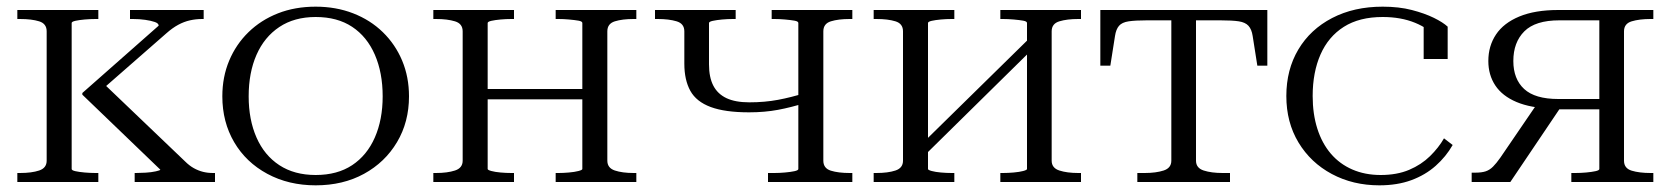

<svg xmlns="http://www.w3.org/2000/svg" viewBox="-20 -546 5012 576"><path d="M120 -64V-452Q120 -475 97.5 -482Q75 -489 40 -489H32V-516H275V-489H267Q251 -489 234 -487.5Q217 -486 206 -483.5Q195 -481 195 -477V-39Q195 -35 206 -32.5Q217 -30 234 -28.5Q251 -27 267 -27H275V0H32V-27H40Q75 -27 97.5 -34.5Q120 -42 120 -64ZM625 0H384V-27H388Q400 -27 417 -28Q434 -29 447.5 -32Q461 -35 461 -37L227 -262V-267L456 -469Q456 -476 444.5 -480Q433 -484 415.5 -486.5Q398 -489 379 -489H370V-516H591V-489H586Q568 -489 550 -485Q532 -481 514.5 -471.5Q497 -462 479 -446L279 -271L286 -300L535 -62Q548 -49 561.5 -41.5Q575 -34 589 -30.5Q603 -27 619 -27H625Z M1207 -257Q1207 -180 1171 -119.5Q1135 -59 1072 -24.5Q1009 10 927 10Q846 10 782 -24.5Q718 -59 682.5 -119.5Q647 -180 647 -257Q647 -315 667.5 -364Q688 -413 725.5 -449.5Q763 -486 814 -506Q865 -526 927 -526Q988 -526 1039.5 -506Q1091 -486 1128.5 -449.5Q1166 -413 1186.5 -364Q1207 -315 1207 -257ZM726 -257Q726 -187 749.5 -133.5Q773 -80 818 -50.5Q863 -21 927 -21Q992 -21 1036.5 -50.5Q1081 -80 1104.5 -133.5Q1128 -187 1128 -257Q1128 -328 1104.5 -382Q1081 -436 1036.5 -465.5Q992 -495 927 -495Q863 -495 818 -465Q773 -435 749.5 -381.5Q726 -328 726 -257Z M1368 -64V-452Q1368 -475 1345 -482Q1322 -489 1288 -489H1280V-516H1522V-489H1514Q1498 -489 1481.5 -487.5Q1465 -486 1454 -483.5Q1443 -481 1443 -477V-39Q1443 -36 1454 -33Q1465 -30 1481.5 -28.5Q1498 -27 1514 -27H1522V0H1280V-27H1288Q1322 -27 1345 -34.5Q1368 -42 1368 -64ZM1727 -39V-477Q1727 -482 1715.5 -484Q1704 -486 1687 -487.5Q1670 -489 1656 -489H1647V-516H1889V-489H1881Q1847 -489 1824.5 -482Q1802 -475 1802 -452V-64Q1802 -42 1824.5 -34.5Q1847 -27 1881 -27H1889V0H1647V-27H1656Q1670 -27 1687 -28.5Q1704 -30 1715.5 -33Q1727 -36 1727 -39ZM1410 -248V-279H1761V-248Z M2375 -39V-477Q2375 -482 2363.5 -484Q2352 -486 2335 -487.5Q2318 -489 2303 -489H2295V-516H2537V-489H2529Q2495 -489 2472.5 -482Q2450 -475 2450 -452V-64Q2450 -41 2472.5 -34Q2495 -27 2529 -27H2537V0H2284V-27H2303Q2318 -27 2335 -28.5Q2352 -30 2363.5 -32.5Q2375 -35 2375 -39ZM2033 -355V-452Q2033 -475 2010 -482Q1987 -489 1953 -489H1945V-516H2187V-489H2179Q2163 -489 2146.5 -487.5Q2130 -486 2118.5 -483.5Q2107 -481 2107 -477V-353Q2107 -314 2120 -289Q2133 -264 2159.5 -251.5Q2186 -239 2228 -239Q2274 -239 2314 -246.5Q2354 -254 2395 -267V-237Q2354 -224 2314 -216.5Q2274 -209 2227 -209Q2155 -209 2112 -225Q2069 -241 2051 -273.5Q2033 -306 2033 -355Z M2689 -64V-452Q2689 -475 2666.5 -482Q2644 -489 2609 -489H2601V-516H2843V-489H2835Q2819 -489 2802.5 -487.5Q2786 -486 2775 -483.5Q2764 -481 2764 -477V-39Q2764 -36 2775 -33Q2786 -30 2802.5 -28.5Q2819 -27 2835 -27H2843V0H2601V-27H2609Q2644 -27 2666.5 -34.5Q2689 -42 2689 -64ZM3061 -39V-477Q3061 -482 3049.5 -484Q3038 -486 3021 -487.5Q3004 -489 2989 -489H2981V-516H3223V-489H3215Q3181 -489 3158 -482Q3135 -475 3135 -452V-64Q3135 -42 3158 -34.5Q3181 -27 3215 -27H3223V0H2981V-27H2989Q3004 -27 3021 -28.5Q3038 -30 3049.5 -33Q3061 -36 3061 -39ZM2762 -88 2737 -106 3063 -426 3087 -408Z M3531 -485V-516H3782V-349H3752L3738 -438Q3735 -458 3725.5 -468.5Q3716 -479 3696.5 -482Q3677 -485 3641 -485ZM3530 -485H3421Q3386 -485 3366 -482Q3346 -479 3337 -468.5Q3328 -458 3325 -438L3311 -349H3281V-516H3530ZM3568 -64Q3568 -42 3591 -34.5Q3614 -27 3648 -27H3670V0H3392V-27H3414Q3448 -27 3471 -34.5Q3494 -42 3494 -64V-516H3568Z M4122 -21Q4171 -21 4207.5 -36.5Q4244 -52 4270 -77.5Q4296 -103 4312 -131L4338 -111Q4318 -76 4287 -48.5Q4256 -21 4214 -5.5Q4172 10 4118 10Q4039 10 3975.5 -24Q3912 -58 3875.5 -118.5Q3839 -179 3839 -258Q3839 -337 3875 -397.5Q3911 -458 3976.5 -492Q4042 -526 4128 -526Q4177 -526 4215.5 -516Q4254 -506 4281.5 -492.5Q4309 -479 4323 -466V-369H4251V-476Q4259 -475 4266 -471.5Q4273 -468 4278.5 -461.5Q4284 -455 4286.5 -448Q4289 -441 4286 -434Q4268 -460 4225.5 -477.5Q4183 -495 4128 -495Q4058 -495 4011.5 -465.5Q3965 -436 3941.5 -382.5Q3918 -329 3918 -258Q3918 -204 3932 -160Q3946 -116 3972.5 -85Q3999 -54 4037 -37.5Q4075 -21 4122 -21Z M4778 -485H4658Q4586 -485 4553 -452Q4520 -419 4520 -363Q4520 -309 4552.5 -279Q4585 -249 4655 -249H4816V-218H4646L4637 -220Q4572 -222 4529.5 -240Q4487 -258 4466 -289.5Q4445 -321 4445 -363Q4445 -408 4468 -442.5Q4491 -477 4538 -496.5Q4585 -516 4655 -516H4940V-489H4932Q4898 -489 4875 -482Q4852 -475 4852 -452V-64Q4852 -41 4875 -34Q4898 -27 4932 -27H4940V0H4694V-27H4706Q4722 -27 4738.5 -28.5Q4755 -30 4766.5 -32.5Q4778 -35 4778 -39ZM4595 -240 4664 -227 4511 0H4395V-28H4405Q4425 -28 4437 -32Q4449 -36 4459 -46Q4469 -56 4481 -73Z"/></svg>

Font: Roboto Serif 120pt Expanded Light
Style: Regular
Weight: 300
Width: 7
Designer: Greg Gazdowicz
Foundry: Commercial Type
Version: Version 1.008